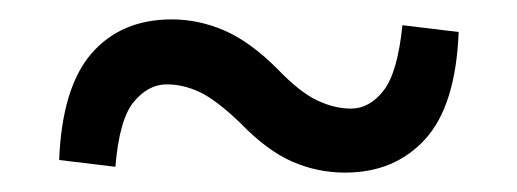

<svg xmlns="http://www.w3.org/2000/svg" viewBox="-20 -416 533 198"><path d="M266 -345Q289 -321 307 -312.5Q325 -304 342 -304Q361 -304 375.5 -322.5Q390 -341 395 -390L453 -383Q450 -307 418.5 -272.5Q387 -238 336 -238Q307 -238 281 -249.5Q255 -261 228 -289Q203 -313 186 -321Q169 -329 152 -329Q133 -329 118 -311Q103 -293 99 -244L41 -251Q44 -326 74.5 -361Q105 -396 157 -396Q185 -396 211.5 -384.5Q238 -373 266 -345Z"/></svg>

Font: Lisu Bosa
Style: Bold
Weight: 700
Designer: David Morse, Annie Olsen, Victor Gaultney, Frank Grießhammer (Latin)
Foundry: SIL International
Version: Version 2.000